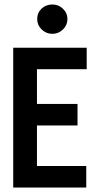

<svg xmlns="http://www.w3.org/2000/svg" viewBox="-20 -837 440 857"><path d="M39 0V-624H367V-528H145V-373H326V-277H145V-96H365V0ZM214 -686Q186 -686 166 -705.5Q146 -725 146 -752Q146 -780 165.5 -798.5Q185 -817 214 -817Q241 -817 261 -798Q281 -779 281 -752Q281 -725 261 -705.5Q241 -686 214 -686Z"/></svg>

Font: Inconsolata Condensed ExtraBold
Style: Regular
Weight: 800
Width: 3
Monospace: yes
Designer: Raph Levien, Cyreal, Brenton Simpson
Foundry: Raph Levien, Cyreal, Google
Version: Version 3.001; ttfautohint (v1.8.2.53-6de2)